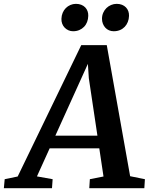

<svg xmlns="http://www.w3.org/2000/svg" viewBox="-89 -983 777 1003"><path d="M335.4 -747.1H468.8L590.8 -62.5L668 -46.9L665 0H377.4L380.4 -46.9L451.7 -61L429.7 -208H170.4L104 -61.5L186 -46.9L182.6 0H-68.8L-64.5 -46.9L3.4 -61ZM419.9 -274.4 375 -574.7 370.1 -649.4 200.2 -274.4ZM504.9 -819.8Q491.7 -819.8 480.5 -824.7Q469.2 -829.6 461.2 -838.4Q453.1 -847.2 448.5 -859.1Q443.8 -871.1 443.8 -884.8Q443.8 -901.9 450.2 -916.3Q456.5 -930.7 467 -940.9Q477.5 -951.2 491.5 -957Q505.4 -962.9 520.5 -962.9Q536.1 -962.9 548.3 -958Q560.5 -953.1 568.8 -944.6Q577.1 -936 581.3 -924.6Q585.4 -913.1 585 -899.9Q584.5 -882.8 578.6 -868.2Q572.8 -853.5 562.5 -842.8Q552.2 -832 537.6 -825.9Q522.9 -819.8 504.9 -819.8ZM292.5 -819.8Q279.3 -819.8 268.1 -825Q256.8 -830.1 248.5 -838.9Q240.2 -847.7 235.8 -859.4Q231.4 -871.1 231.9 -884.8Q232.4 -901.9 238.5 -916.3Q244.6 -930.7 254.9 -940.9Q265.1 -951.2 278.8 -957Q292.5 -962.9 307.6 -962.9Q323.2 -962.9 335.4 -958Q347.7 -953.1 356 -944.6Q364.3 -936 368.4 -924.6Q372.6 -913.1 372.1 -899.9Q371.6 -882.8 366 -868.2Q360.4 -853.5 349.9 -842.8Q339.4 -832 325 -825.9Q310.5 -819.8 292.5 -819.8Z"/></svg>

Font: Brush Lettering One
Style: Bold Italic
Weight: 400
Italic angle: -7°
Designer: Eben Sorkin
Foundry: Eben Sorkin
Version: Version 1.001